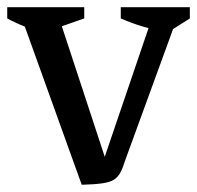

<svg xmlns="http://www.w3.org/2000/svg" viewBox="-30 -506 545 531"><path d="M196 5 23 -476H127L270 -41H249L397 -476H467L316 -62Q310 -42 303 -29Q296 -16 285 -9Q274 -2 253 1Q232 4 196 5ZM94 -417Q66 -422 40 -432Q14 -442 -10 -455V-486H203V-455ZM435 -417Q368 -427 304 -455V-486H495V-455Z"/></svg>

Font: Piazzolla 24pt Medium
Style: Regular
Weight: 500
Designer: Juan Pablo del Peral
Foundry: Huerta Tipografica
Version: Version 2.005